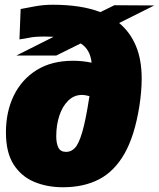

<svg xmlns="http://www.w3.org/2000/svg" viewBox="-20 -779 670 809"><path d="M217 -545H49L206 -624Q189 -625 169 -625Q127 -625 105.5 -620.5Q84 -616 62 -613L67 -741Q97 -747 131 -753Q165 -759 203 -759Q261 -759 311 -751.5Q361 -744 403 -728L462 -757L630 -756L482 -682Q528 -644 552.5 -586Q577 -528 577 -447Q577 -421 574.5 -391.5Q572 -362 567 -330Q547 -206 504.5 -131.5Q462 -57 397.5 -23.5Q333 10 245 10Q178 10 123.5 -13Q69 -36 37 -86.5Q5 -137 5 -221Q5 -308 38 -376Q71 -444 134 -483.5Q197 -523 288 -523Q326 -523 366 -515Q360 -571 320 -596ZM217 -205Q217 -175 226 -157Q235 -139 259 -139Q280 -139 296 -156Q312 -173 326.5 -222Q341 -271 356 -368Q356 -371 357 -374Q349 -376 341 -377.5Q333 -379 325 -379Q292 -379 267.5 -355Q243 -331 230 -291.5Q217 -252 217 -205Z"/></svg>

Font: Georama Black
Style: Italic
Weight: 900
Italic angle: -9°
Designer: Jean-Baptiste Levee
Foundry: Production Type
Version: Version 1.000